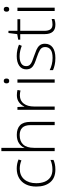

<svg xmlns="http://www.w3.org/2000/svg" viewBox="944 -1744 810 2737"><g transform="rotate(-90 1348.5 -375.0)"><path d="M301 10Q181 10 119.5 -63.5Q58 -137 58 -262Q58 -349 89.5 -411.5Q121 -474 179 -507.5Q237 -541 315 -541Q352 -541 384.5 -534Q417 -527 444 -515L431 -474Q403 -486 372.5 -492Q342 -498 314 -498Q215 -498 160.5 -434Q106 -370 106 -263Q106 -196 126.5 -144Q147 -92 190.5 -62Q234 -32 301 -32Q339 -32 374 -39.5Q409 -47 438 -60V-17Q413 -5 378.5 2.5Q344 10 301 10Z M610 -510Q610 -488 609 -470Q608 -452 607 -432H610Q629 -477 675 -508.5Q721 -540 795 -540Q884 -540 932 -493.5Q980 -447 980 -347V0H934V-344Q934 -424 897 -461.5Q860 -499 791 -499Q703 -499 656.5 -448Q610 -397 610 -294V0H563V-760H610Z M1360 -539Q1401 -539 1435 -530L1427 -487Q1394 -496 1358 -496Q1282 -496 1240.5 -441Q1199 -386 1199 -293V0H1152V-531H1192L1197 -431H1199Q1217 -476 1258 -507.5Q1299 -539 1360 -539Z M1563 -726Q1582 -726 1590 -715.5Q1598 -705 1598 -687Q1598 -669 1590 -658.5Q1582 -648 1563 -648Q1529 -648 1529 -687Q1529 -705 1537.5 -715.5Q1546 -726 1563 -726ZM1586 -531V0H1539V-531Z M2094 -139Q2094 -68 2041.5 -29Q1989 10 1890 10Q1835 10 1791.5 0Q1748 -10 1718 -24V-71Q1755 -52 1799.5 -41Q1844 -30 1891 -30Q1974 -30 2010.5 -58.5Q2047 -87 2047 -136Q2047 -185 2007 -209Q1967 -233 1897 -256Q1848 -272 1810.5 -288.5Q1773 -305 1751 -332Q1729 -359 1729 -406Q1729 -470 1780.5 -505.5Q1832 -541 1918 -541Q1965 -541 2006.5 -532Q2048 -523 2081 -509L2064 -469Q2034 -482 1994.5 -491Q1955 -500 1916 -500Q1850 -500 1812.5 -476.5Q1775 -453 1775 -408Q1775 -373 1793.5 -353.5Q1812 -334 1844.5 -321Q1877 -308 1921 -293Q1968 -277 2007 -260Q2046 -243 2070 -215Q2094 -187 2094 -139Z M2369 -31Q2392 -31 2412 -34.5Q2432 -38 2447 -43V-4Q2431 2 2410.5 6Q2390 10 2364 10Q2231 10 2231 -145V-491H2152V-520L2231 -534L2247 -659H2278V-531H2444V-491H2278V-148Q2278 -91 2299 -61Q2320 -31 2369 -31Z M2585 -726Q2604 -726 2612 -715.5Q2620 -705 2620 -687Q2620 -669 2612 -658.5Q2604 -648 2585 -648Q2551 -648 2551 -687Q2551 -705 2559.5 -715.5Q2568 -726 2585 -726ZM2608 -531V0H2561V-531Z"/></g></svg>

Font: Noto Kufi Arabic ExtraLight
Style: Regular
Weight: 200
Designer: Monotype Design Team, David Williams, Khaled Hosny
Foundry: Google LLC
Version: Version 2.109; ttfautohint (v1.8.4.7-5d5b)